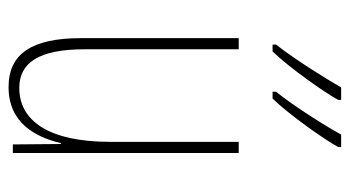

<svg xmlns="http://www.w3.org/2000/svg" viewBox="-204 -602 816 448"><g transform="rotate(90 204.0 -378.0)"><path d="M323 -759V-766H294C275 -731 228 -656 194 -614V-606H210C248 -645 307 -729 323 -759ZM213 -759V-766H184C164 -731 120 -660 84 -614V-606H100C138 -645 197 -729 213 -759ZM337 -527H311V-228C311 -82 261 -15 185 -15C127 -15 95 -60 95 -167V-527H69V-159C69 -45 105 10 183 10C268 10 300 -54 314 -112H316L317 0H337Z"/></g></svg>

Font: Noto Sans Kannada ExtraCondensed Thin
Style: Regular
Weight: 100
Width: 2
Designer: Jelle Bosma - Monotype Design Team
Foundry: Monotype Imaging Inc.
Version: Version 2.005